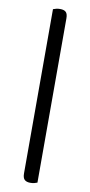

<svg xmlns="http://www.w3.org/2000/svg" viewBox="-97 -719 444 945"><g transform="rotate(10 125.5 -247.0)"><path d="M162 -641V180Q155 183 146.5 185Q138 187 127 187Q108 187 98.5 178Q89 169 89 147V-674Q97 -677 105 -679Q113 -681 124 -681Q144 -681 153 -672Q162 -663 162 -641Z"/></g></svg>

Font: Baloo Tammudu 2
Style: Regular
Weight: 400
Designer: Maithili Shingre, Omkar Shende and Ek Type
Foundry: Ek Type
Version: Version 1.700